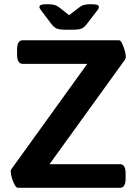

<svg xmlns="http://www.w3.org/2000/svg" viewBox="-20 -891 656 911"><path d="M294 -750Q264 -750 250.5 -755Q237 -760 224 -777L178 -838Q167 -851 167 -858Q167 -865 175 -868Q183 -871 204 -871Q223 -871 236 -868Q249 -865 261 -856L308 -819L356 -856Q368 -865 380.5 -868Q393 -871 412 -871Q433 -871 441 -868Q449 -865 449 -858Q449 -854 447 -849.5Q445 -845 438 -837L392 -777Q379 -760 365.5 -755Q352 -750 322 -750ZM65 0Q57 0 49.5 -14Q42 -28 36.5 -46Q31 -64 31 -77Q31 -83 33 -87L394 -588H88Q61 -588 61 -633V-656Q61 -700 88 -700H545Q552 -700 559 -685.5Q566 -671 571.5 -652.5Q577 -634 577 -622Q577 -614 573 -608L215 -112H550Q576 -112 576 -68V-44Q576 0 550 0Z"/></svg>

Font: Asap SemiBold
Style: Regular
Weight: 600
Designer: Pablo Cosgaya
Foundry: Omnibus-Type
Version: Version 3.001; ttfautohint (v1.8.3)